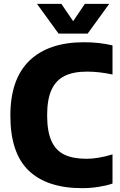

<svg xmlns="http://www.w3.org/2000/svg" viewBox="-20 -970 627 1000"><path d="M34 -368Q34 -558 133.2 -654Q232.5 -750 418 -750Q497 -750 566 -733.5V-582Q496 -597 433.5 -597Q362 -597 316.5 -574.5Q271 -552 248.2 -502Q225.5 -452 225.5 -370Q225.5 -286 247.8 -236.2Q270 -186.5 314.8 -164.8Q359.5 -143 431 -143Q490.5 -143 566 -166V-14Q534 -3 492 3.5Q450 10 408.5 10Q225 10 129.5 -81.5Q34 -173 34 -368ZM422 -950H549L436.5 -795H285L172.5 -950H299.5L361 -859.5Z"/></svg>

Font: Encode Sans Semi Condensed ExBd
Style: Regular
Weight: 800
Width: 4
Designer: Multiple Designers
Foundry: Impallari Type
Version: Version 2.000